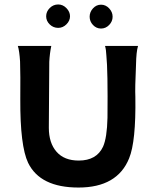

<svg xmlns="http://www.w3.org/2000/svg" viewBox="-20 -830 699 861"><path d="M469.5 -792.5Q485 -776 485 -755Q485 -734 469.5 -718Q454 -702 433 -702Q412 -702 397 -718Q382 -734 382 -755Q382 -776 397 -792.5Q412 -809 433 -809Q454 -809 469.5 -792.5ZM241 -705Q219 -705 203 -720.5Q187 -736 187 -757Q187 -778 203 -794Q219 -810 241 -810Q262 -810 278 -793.5Q294 -777 294 -757Q294 -737 278 -721Q262 -705 241 -705ZM451 -624H599Q591 -598 590 -541Q585 -434 587 -395Q590 -195 559 -120Q506 11 332 11Q160 11 106 -100Q70 -176 71 -384Q72 -495 70 -554Q67 -602 60 -624H210Q203 -591 201 -553Q199 -307 199 -257Q199 -189 233.5 -149.5Q268 -110 333 -110Q413 -110 442 -172Q460 -212 462 -302Q464 -514 457 -581Q456 -607 451 -624Z"/></svg>

Font: GFS Neohellenic Rg
Style: Bold
Weight: 700
Designer: Designed by Takis Katsoulidis and George D. Matthiopoulos.
Foundry: Designed by Takis Katsoulidis and George D. Matthiopoulos.
Version: Version 1.0